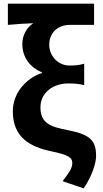

<svg xmlns="http://www.w3.org/2000/svg" viewBox="-20 -818 561 1049"><path d="M437 211C485 141 505 71 505 34C505 -49 473 -83 355 -106C254 -125 201 -145 201 -232C201 -311 270 -362 351 -362C381 -362 407 -361 440 -353V-470C408 -461 391 -460 359 -460C298 -460 249 -512 249 -573C249 -641 298 -682 362 -682H494V-798H23V-682C86 -688 115 -689 162 -691C124 -667 102 -623 102 -577C102 -506 143 -450 209 -423V-419C123 -391 50 -310 50 -210C50 -67 145 -15 262 9C351 28 375 41 375 73C375 102 356 127 322 172Z"/></svg>

Font: Noto Sans KR Bold
Style: Regular
Weight: 700
Designer: Ryoko NISHIZUKA  (kana & ideographs); Paul D. Hunt (Latin, Greek & Cyrillic); Wenlong ZHANG  (bopomofo); Sandoll Communi
Foundry: Adobe Systems Incorporated
Version: Version 1.004;PS 1.004;hotconv 1.0.82;makeotf.lib2.5.63406